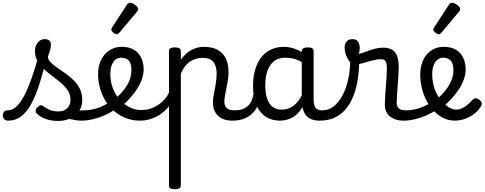

<svg xmlns="http://www.w3.org/2000/svg" viewBox="-114 -859 3518 1394"><path d="M-55 17Q-74 17 -83.5 5.5Q-93 -6 -93.5 -20.5Q-94 -35 -85 -46.5Q-76 -58 -57 -58Q-24 -58 5.5 -85.5Q35 -113 63 -166.5Q91 -220 118.5 -299.5Q146 -379 174 -483L229 -469Q203 -347 174.5 -256Q146 -165 112.5 -104Q79 -43 38 -13Q-3 17 -55 17ZM305 19Q259 19 219 5Q179 -9 151 -36Q144 -44 144.5 -56Q145 -68 159 -81Q170 -92 179 -94.5Q188 -97 199 -89Q225 -70 249.5 -60Q274 -50 311 -50Q351 -50 374.5 -73.5Q398 -97 398 -135Q398 -171 379.5 -200Q361 -229 331.5 -254.5Q302 -280 269 -304.5Q236 -329 206.5 -356Q177 -383 158.5 -415.5Q140 -448 140 -488Q140 -526 160 -550.5Q180 -575 211 -575Q232 -575 244 -564.5Q256 -554 256 -535Q256 -519 250.5 -497.5Q245 -476 234 -450Q234 -428 252 -408.5Q270 -389 298.5 -369.5Q327 -350 358.5 -328Q390 -306 418.5 -278.5Q447 -251 465 -215.5Q483 -180 483 -133Q483 -66 434.5 -23.5Q386 19 305 19ZM474 17Q450 17 425.5 11.5Q401 6 377.5 3.5Q354 1 329 12L350 -16Q385 -34 409.5 -43Q434 -52 453.5 -55Q473 -58 493 -58Q502 -58 504 -46.5Q506 -35 502 -20.5Q498 -6 490.5 5.5Q483 17 474 17Z M475 17Q456 17 449.5 5.5Q443 -6 447 -20.5Q451 -35 463 -46.5Q475 -58 494 -58Q550 -58 601.5 -77Q653 -96 690 -124Q704 -133 714 -128Q724 -123 729 -110.5Q734 -98 732.5 -84.5Q731 -71 720 -64Q688 -41 646.5 -22.5Q605 -4 561 6.5Q517 17 475 17Z M694 -121Q716 -136 735.5 -153.5Q755 -171 771 -189Q793 -214 808.5 -239.5Q824 -265 832 -292.5Q840 -320 840 -349Q840 -401 820 -420.5Q800 -440 766 -440Q752 -440 745.5 -452Q739 -464 739.5 -479.5Q740 -495 747.5 -507Q755 -519 769 -519Q826 -519 861.5 -496Q897 -473 913 -435.5Q929 -398 929 -355Q929 -321 916.5 -285Q904 -249 882 -214.5Q860 -180 831 -148Q810 -124 786 -103Q762 -82 736 -64Z M902 17Q850 17 804 0Q758 -17 720 -48Q682 -79 655 -121.5Q628 -164 613 -214.5Q598 -265 598 -321Q598 -364 610.5 -400.5Q623 -437 646 -463.5Q669 -490 700.5 -504.5Q732 -519 769 -519Q783 -519 789.5 -507Q796 -495 795.5 -479.5Q795 -464 787 -452Q779 -440 765 -440Q748 -440 734 -432.5Q720 -425 709.5 -410Q699 -395 693 -373.5Q687 -352 687 -323Q687 -266 705.5 -218Q724 -170 756 -134.5Q788 -99 828.5 -79.5Q869 -60 913 -60Q961 -60 1004.5 -80.5Q1048 -101 1079.5 -136Q1111 -171 1124 -216Q1127 -225 1139 -225.5Q1151 -226 1161.5 -220.5Q1172 -215 1169 -203Q1154 -139 1115 -89.5Q1076 -40 1020.5 -11.5Q965 17 902 17Z M735 -610Q724 -610 709 -622Q694 -634 694 -644Q694 -647 695 -650Q696 -653 700 -660L807 -824Q812 -832 817.5 -835.5Q823 -839 831 -839Q841 -839 854.5 -831.5Q868 -824 878.5 -813.5Q889 -803 889 -794Q889 -787 886.5 -782.5Q884 -778 877 -770L754 -623Q742 -610 735 -610Z M1155 515Q1134 515 1123.5 508.5Q1113 502 1113 489V-489Q1113 -502 1123.5 -508.5Q1134 -515 1155 -515Q1177 -515 1188 -508.5Q1199 -502 1199 -489V-424Q1218 -453 1244 -474.5Q1270 -496 1302 -507.5Q1334 -519 1369 -519Q1421 -519 1460.5 -500Q1500 -481 1522.5 -440.5Q1545 -400 1545 -334Q1545 -310 1542 -286.5Q1539 -263 1534.5 -240.5Q1530 -218 1525.5 -197Q1521 -176 1518 -156.5Q1515 -137 1515 -120Q1515 -91 1532 -74.5Q1549 -58 1592 -58Q1606 -58 1612.5 -46.5Q1619 -35 1617.5 -20.5Q1616 -6 1605 5.5Q1594 17 1573 17Q1506 17 1469 -18.5Q1432 -54 1432 -115Q1432 -131 1434.5 -150.5Q1437 -170 1441.5 -191.5Q1446 -213 1450 -236Q1454 -259 1456.5 -281.5Q1459 -304 1459 -326Q1459 -379 1435.5 -409Q1412 -439 1357 -439Q1335 -439 1312.5 -433Q1290 -427 1269 -414Q1248 -401 1230.5 -379Q1213 -357 1199 -325V489Q1199 502 1188 508.5Q1177 515 1155 515Z M1573 17Q1559 17 1552.5 5.5Q1546 -6 1547.5 -20.5Q1549 -35 1560 -46.5Q1571 -58 1592 -58Q1622 -58 1645.5 -66Q1669 -74 1686 -90Q1703 -106 1713.5 -130Q1724 -154 1728 -186Q1730 -201 1743 -205.5Q1756 -210 1768.5 -205.5Q1781 -201 1779 -186Q1775 -133 1758 -94.5Q1741 -56 1714 -31.5Q1687 -7 1651.5 5Q1616 17 1573 17Z M1918 17Q1861 17 1817 -10.5Q1773 -38 1748 -94Q1723 -150 1723 -235Q1723 -287 1733 -331Q1743 -375 1761.5 -410Q1780 -445 1807.5 -469Q1835 -493 1870 -506Q1905 -519 1947 -519Q1988 -519 2031 -503Q2074 -487 2108 -461V-386Q2068 -418 2031.5 -429Q1995 -440 1956 -440Q1930 -440 1907.5 -432Q1885 -424 1867.5 -408Q1850 -392 1837.5 -368Q1825 -344 1818.5 -312Q1812 -280 1812 -239Q1812 -184 1825 -144.5Q1838 -105 1864.5 -84Q1891 -63 1931 -63Q1967 -63 1998.5 -79.5Q2030 -96 2056.5 -132.5Q2083 -169 2102 -229L2118 -168Q2095 -91 2061.5 -51Q2028 -11 1990.5 3Q1953 17 1918 17ZM2208 17Q2174 17 2149 7.5Q2124 -2 2108 -21.5Q2092 -41 2084.5 -70.5Q2077 -100 2077 -140V-486Q2077 -501 2088 -508Q2099 -515 2121 -515Q2142 -515 2152.5 -508.5Q2163 -502 2163 -488V-140Q2163 -95 2176.5 -76.5Q2190 -58 2227 -58Q2236 -58 2240.5 -46.5Q2245 -35 2243.5 -20.5Q2242 -6 2233.5 5.5Q2225 17 2208 17Z M2208 17Q2189 17 2182.5 5.5Q2176 -6 2180 -20.5Q2184 -35 2196 -46.5Q2208 -58 2227 -58Q2272 -58 2309 -87Q2346 -116 2373 -167Q2400 -218 2414.5 -285.5Q2429 -353 2429 -429Q2429 -441 2439 -446.5Q2449 -452 2461.5 -452Q2474 -452 2484 -446.5Q2494 -441 2494 -429Q2494 -327 2476.5 -245Q2459 -163 2423.5 -104.5Q2388 -46 2334 -14.5Q2280 17 2208 17Z M2811 17Q2788 17 2765 10.5Q2742 4 2722.5 -9.5Q2703 -23 2691.5 -45.5Q2680 -68 2680 -100Q2680 -125 2682.5 -159Q2685 -193 2687.5 -230.5Q2690 -268 2692.5 -302Q2695 -336 2695 -361Q2695 -400 2685.5 -414.5Q2676 -429 2650 -429Q2622 -429 2586 -419Q2550 -409 2516 -399.5Q2482 -390 2461 -390Q2443 -390 2426.5 -409.5Q2410 -429 2399 -457.5Q2388 -486 2388 -513Q2388 -531 2394.5 -545Q2401 -559 2413.5 -567Q2426 -575 2444 -575Q2475 -575 2486.5 -555Q2498 -535 2498 -510Q2498 -499 2496 -488Q2494 -477 2491 -469Q2501 -469 2519.5 -475.5Q2538 -482 2562 -491Q2586 -500 2613.5 -506.5Q2641 -513 2668 -513Q2708 -513 2733 -498Q2758 -483 2769.5 -451.5Q2781 -420 2781 -369Q2781 -346 2778.5 -310.5Q2776 -275 2773.5 -237Q2771 -199 2768.5 -166Q2766 -133 2766 -115Q2766 -84 2783 -71Q2800 -58 2830 -58Q2844 -58 2851 -46.5Q2858 -35 2856.5 -20.5Q2855 -6 2844 5.5Q2833 17 2811 17Z M2813 17Q2794 17 2787.5 5.5Q2781 -6 2785 -20.5Q2789 -35 2801 -46.5Q2813 -58 2832 -58Q2888 -58 2939.5 -77Q2991 -96 3028 -124Q3042 -133 3052 -128Q3062 -123 3067 -110.5Q3072 -98 3070.5 -84.5Q3069 -71 3058 -64Q3026 -41 2984.5 -22.5Q2943 -4 2899 6.5Q2855 17 2813 17Z M3029 -120Q3052 -135 3072.5 -152.5Q3093 -170 3109 -189Q3131 -214 3146.5 -240.5Q3162 -267 3170 -294Q3178 -321 3178 -346Q3178 -399 3158 -419.5Q3138 -440 3104 -440Q3087 -440 3072.5 -432.5Q3058 -425 3047 -409.5Q3036 -394 3030 -372Q3024 -350 3024 -321Q3024 -264 3040.5 -216.5Q3057 -169 3084 -135Q3111 -101 3141.5 -82Q3172 -63 3199 -63Q3218 -63 3236 -70.5Q3254 -78 3273.5 -93Q3293 -108 3313 -130Q3327 -146 3340 -145.5Q3353 -145 3367 -134Q3381 -123 3383.5 -111Q3386 -99 3377 -85Q3352 -47 3318.5 -24.5Q3285 -2 3251 7.5Q3217 17 3188 17Q3148 17 3110.5 0Q3073 -17 3041.5 -48Q3010 -79 2986.5 -121.5Q2963 -164 2950 -214.5Q2937 -265 2937 -321Q2937 -355 2945 -385.5Q2953 -416 2968 -440.5Q2983 -465 3004 -482.5Q3025 -500 3051 -509.5Q3077 -519 3107 -519Q3164 -519 3199.5 -496Q3235 -473 3251 -435.5Q3267 -398 3267 -355Q3267 -321 3254.5 -285Q3242 -249 3220 -214.5Q3198 -180 3169 -148Q3147 -123 3122 -101Q3097 -79 3068 -60Z M3073 -610Q3062 -610 3047 -622Q3032 -634 3032 -644Q3032 -647 3033 -650Q3034 -653 3038 -660L3145 -824Q3150 -832 3155.5 -835.5Q3161 -839 3169 -839Q3179 -839 3192.5 -831.5Q3206 -824 3216.5 -813.5Q3227 -803 3227 -794Q3227 -787 3224.5 -782.5Q3222 -778 3215 -770L3092 -623Q3080 -610 3073 -610Z"/></svg>

Font: Playwrite ES Deco
Style: Regular
Weight: 400
Designer: Veronika Burian, José Scaglione
Foundry: TypeTogether
Version: Version 1.002